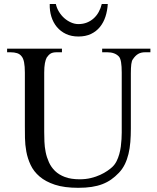

<svg xmlns="http://www.w3.org/2000/svg" viewBox="-20 -899 763 935"><path d="M687 -644.5Q666.5 -644.5 652.6 -636.2Q638.7 -627.9 627.4 -610.8Q621.6 -604 619.4 -586.9Q617.2 -569.8 617.2 -542V-272.5Q617.2 -238.3 614.7 -207.3Q612.3 -176.3 605.7 -149.2Q599.1 -122.1 587.9 -99.1Q576.7 -76.2 559.1 -57.6Q541 -38.6 521.5 -24.9Q502 -11.2 478.5 -2.2Q455.1 6.8 426.3 11.2Q397.5 15.6 360.8 15.6Q293 15.6 247.3 0.5Q201.7 -14.6 172.9 -39.3Q144 -64 129.2 -95.7Q114.3 -127.4 108.2 -160.9Q102.1 -194.3 101.6 -227.1Q101.1 -259.8 101.1 -285.6V-545.4Q101.1 -576.2 97.2 -595.9Q93.3 -615.7 84.5 -625.5Q76.7 -635.7 63.2 -640.1Q49.8 -644.5 29.8 -644.5H14.6V-662.1H281.7V-644.5H256.8Q236.8 -644.5 226.6 -638.2Q216.3 -631.8 207.5 -618.7Q202.1 -608.9 198.7 -591.1Q195.3 -573.2 195.3 -545.4V-256.3Q195.3 -234.9 196.3 -209.2Q197.3 -183.6 202.4 -158.2Q207.5 -132.8 218.3 -108.9Q229 -85 248 -66.4Q267.1 -47.9 296.4 -36.9Q325.7 -25.9 367.7 -25.9Q397.5 -25.9 422.6 -32Q447.8 -38.1 467.8 -47.4Q487.8 -56.6 502.7 -66.9Q517.6 -77.1 526.4 -85.4Q539.1 -97.2 547.4 -113.5Q555.7 -129.9 560.8 -148.2Q565.9 -166.5 568.4 -185.5Q570.8 -204.6 571.8 -221.9Q572.8 -239.3 572.8 -253.4V-545.4Q572.8 -576.2 569.6 -595.7Q566.4 -615.2 559.1 -623.5Q539.6 -644.5 502.4 -644.5H477.5V-662.1H712.4V-644.5ZM504.9 -879.4Q502.9 -847.2 493.7 -818.4Q484.4 -789.6 466.8 -767.8Q449.2 -746.1 423.1 -733.6Q397 -721.2 361.8 -721.2Q327.6 -721.2 301.3 -733.6Q274.9 -746.1 256.8 -767.8Q238.8 -789.6 230 -818.4Q221.2 -847.2 222.2 -879.4H252Q256.3 -859.4 267.3 -841.6Q278.3 -823.7 293.2 -810.5Q308.1 -797.4 325.9 -789.6Q343.8 -781.7 361.8 -781.7Q384.8 -781.7 403.6 -789.3Q422.4 -796.9 436.8 -810.1Q451.2 -823.2 460.9 -841.1Q470.7 -858.9 475.6 -879.4Z"/></svg>

Font: Doulos SIL
Style: Regular
Weight: 400
Designer: Walt Agee, Victor Gaultney, Peter Martin, Debbi Hosken
Foundry: SIL International
Version: Version 4.110; 2011; Maintenance release